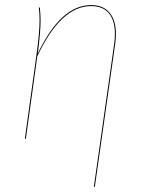

<svg xmlns="http://www.w3.org/2000/svg" viewBox="-20 -547 565 757"><path d="M430 -373Q433 -394 433 -413Q433 -466 409.5 -494.5Q386 -523 339 -523Q220 -523 127 -325L82 0H78L123 -325Q136 -415 136 -469Q136 -496 133 -517L137 -518Q140 -491 140 -466Q140 -422 129 -336Q220 -527 339 -527Q387 -527 412 -497Q437 -467 437 -413Q437 -394 434 -373L354 189L350 190Z"/></svg>

Font: Fira Sans Condensed Four
Style: Italic
Weight: 100
Width: 3
Italic angle: -8°
Designer: bBox Type GmbH & Carrois Corporate GbR & Edenspiekermann AG
Foundry: bBox Type GmbH & Carrois Corporate GbR & Edenspiekermann AG
Version: Version 4.301